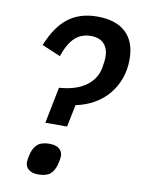

<svg xmlns="http://www.w3.org/2000/svg" viewBox="-82 -767 615 835"><g transform="rotate(10 225.0 -349.5)"><path d="M137 -216 169 -376Q241 -381 284.5 -411Q328 -441 339 -491Q341 -502 343 -517Q345 -532 345 -542Q345 -580 325 -601Q305 -622 267 -622Q225 -622 196.5 -595.5Q168 -569 149 -512L67 -547Q101 -632 152.5 -671Q204 -710 280 -710Q363 -710 406.5 -669Q450 -628 450 -551Q450 -504 435.5 -464.5Q421 -425 395 -394.5Q369 -364 333 -343.5Q297 -323 253 -314L233 -216ZM145 11Q118 11 103 -1Q88 -13 88 -34Q88 -40 90 -51.5Q92 -63 95 -74Q103 -101 120 -115Q137 -129 172 -129Q199 -129 214 -117Q229 -105 229 -84Q229 -78 227 -66.5Q225 -55 222 -44Q214 -17 197 -3Q180 11 145 11Z"/></g></svg>

Font: IBM Plex Sans Condensed Medium
Style: Italic
Weight: 500
Width: 3
Italic angle: -11°
Designer: Mike Abbink, Paul van der Laan, Pieter van Rosmalen
Foundry: Bold Monday
Version: Version 1.3